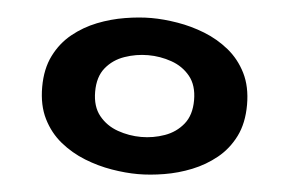

<svg xmlns="http://www.w3.org/2000/svg" viewBox="-43 -571 961 641"><g transform="rotate(5 437.5 -250.5)"><path d="M440 11Q399 11 352.2 3.2Q305.5 -4.5 260.2 -22.5Q215 -40.5 178 -70.5Q141 -100.5 118.8 -145Q96.5 -189.5 96.5 -251Q96.5 -312 118.8 -356.5Q141 -401 178 -431Q215 -461 260 -478.8Q305 -496.5 352 -504.2Q399 -512 440 -512Q481 -512 527.8 -504.2Q574.5 -496.5 619.5 -478.8Q664.5 -461 701.5 -431Q738.5 -401 760.8 -356.5Q783 -312 783 -251Q783 -189.5 760.8 -145Q738.5 -100.5 701.5 -70.5Q664.5 -40.5 619.5 -22.5Q574.5 -4.5 527.8 3.2Q481 11 440 11ZM440 -113.5Q480.5 -113.5 518.5 -127Q556.5 -140.5 581 -170.8Q605.5 -201 605.5 -251Q605.5 -301 581 -331Q556.5 -361 518.5 -374.2Q480.5 -387.5 440 -387.5Q399.5 -387.5 361.2 -374.2Q323 -361 298.5 -331Q274 -301 274 -251Q274 -201 298.5 -170.8Q323 -140.5 361.2 -127Q399.5 -113.5 440 -113.5Z"/></g></svg>

Font: Trispace SemiExpanded
Style: Bold
Weight: 700
Width: 6
Designer: Tyler Finck
Foundry: Etcetera Type Company
Version: Version 1.210; ttfautohint (v1.8.3)